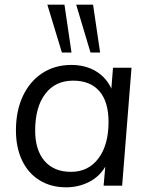

<svg xmlns="http://www.w3.org/2000/svg" viewBox="-20 -792 640 819"><path d="M541 -503 501 0H422L429 -81Q405 -39 360 -16Q315 7 262 7Q198 7 149.5 -22.5Q101 -52 74.5 -107Q48 -162 48 -236Q48 -319 77.5 -382Q107 -445 160.5 -480Q214 -515 284 -515Q344 -515 388.5 -488.5Q433 -462 455 -414L462 -503ZM443 -272Q443 -358 404 -403Q365 -448 292 -448Q216 -448 173 -391.5Q130 -335 130 -235Q130 -152 170 -105.5Q210 -59 283 -59Q357 -59 400 -116.5Q443 -174 443 -272ZM182 -772H255L285 -568H244ZM305 -772H377L407 -568H366Z"/></svg>

Font: Muli
Style: Italic
Weight: 400
Italic angle: -4.541°
Designer: Vernon Adams
Foundry: Vernon Adams
Version: Version 2.001